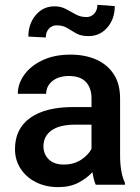

<svg xmlns="http://www.w3.org/2000/svg" viewBox="-20 -764 579 794"><path d="M376 0Q367.2 -19.5 362.3 -52.2Q339.4 -26.9 304.2 -8.5Q269 9.8 220.7 9.8Q168.9 9.8 128.4 -10.7Q87.9 -31.2 64.9 -66.9Q42 -102.5 42 -147.5Q42 -231.4 104.7 -276.4Q167.5 -321.3 283.2 -321.3H358.4V-357.9Q358.4 -399.9 335.4 -424.8Q312.5 -449.7 265.1 -449.7Q222.2 -449.7 196.5 -428.7Q170.9 -407.7 170.9 -376H53.7Q53.7 -418 80.6 -455.1Q107.4 -492.2 156.2 -515.1Q205.1 -538.1 271.5 -538.1Q331.1 -538.1 377.2 -518.1Q423.3 -498 450 -457.8Q476.6 -417.5 476.6 -356.9V-122.1Q476.6 -50.3 496.6 -7.8V0ZM243.7 -83.5Q285.6 -83.5 315.7 -103.5Q345.7 -123.5 358.4 -148.4V-248.5H292Q226.1 -248.5 192.9 -224.6Q159.7 -200.7 159.7 -158.7Q159.7 -126.5 181.6 -105Q203.6 -83.5 243.7 -83.5ZM382.8 -744.1 454.6 -738.8Q454.6 -685.5 423.8 -650.1Q393.1 -614.7 346.7 -614.7Q314.5 -614.7 294.9 -626Q275.4 -637.2 257.8 -648.2Q240.2 -659.2 213.9 -659.2Q195.3 -659.2 182.4 -645.5Q169.4 -631.8 169.4 -608.9L97.2 -612.8Q97.2 -665.5 127.9 -701.7Q158.7 -737.8 205.1 -737.8Q231.9 -737.8 252.4 -726.8Q272.9 -715.8 293 -704.6Q313 -693.4 337.9 -693.4Q356.4 -693.4 369.6 -707.5Q382.8 -721.7 382.8 -744.1Z"/></svg>

Font: Vazirmatn UI FD Medium
Style: Regular
Weight: 500
Designer: Saber Rastikerdar
Foundry: Saber Rastikerdar
Version: Version 33.003